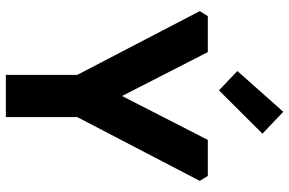

<svg xmlns="http://www.w3.org/2000/svg" viewBox="-186 -802 988 656"><g transform="rotate(90 308.0 -474.0)"><path d="M18 -662.5 35.1 -690H158L308 -397L458 -690H581.1L598 -662.5L380 -243.9V0H235.9V-243.9ZM222.6 -791 361.9 -947.8 436.8 -876.7 288.7 -728.1Z"/></g></svg>

Font: Oxanium ExtraLight
Style: Regular
Weight: 200
Designer: Severin Meyer
Version: Version 2.000